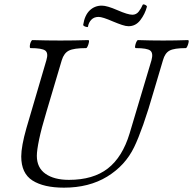

<svg xmlns="http://www.w3.org/2000/svg" viewBox="-20 -853 891 886"><path d="M275 13Q182 13 130 -20Q78 -53 78 -131Q78 -154 84 -187Q90 -220 102 -262L194 -575Q204 -608 189 -619.5Q174 -631 121 -631Q117 -631 117.5 -640.5Q118 -650 122 -659Q126 -668 130 -668Q162 -667 194.5 -666.5Q227 -666 259 -666Q290 -666 322.5 -666.5Q355 -667 387 -668Q392 -668 390.5 -659Q389 -650 385 -640.5Q381 -631 377 -631Q321 -631 298 -619.5Q275 -608 265 -575L194 -336Q171 -260 160.5 -209.5Q150 -159 150 -134Q150 -79 190 -51Q230 -23 298 -23Q410 -23 477.5 -75.5Q545 -128 578 -237L679 -575Q688 -608 673.5 -619.5Q659 -631 607 -631Q602 -631 603.5 -640.5Q605 -650 609 -659Q613 -668 617 -668Q646 -667 675 -666.5Q704 -666 733 -666Q761 -666 790 -666.5Q819 -667 847 -668Q852 -668 850.5 -659Q849 -650 845 -640.5Q841 -631 837 -631Q784 -631 762.5 -619.5Q741 -608 732 -575L691 -437Q664 -343 641 -278Q618 -213 599 -174Q558 -89 474.5 -38Q391 13 275 13ZM386 -730Q385 -726 374 -730Q363 -734 364 -739Q371 -783 394 -805Q417 -827 450 -827Q474 -827 522 -806Q570 -785 591 -785Q609 -785 620.5 -800Q632 -815 638 -830Q640 -835 649 -831Q658 -827 658 -822Q649 -788 627.5 -760Q606 -732 573 -732Q561 -732 543 -738Q525 -744 501 -754Q453 -775 435 -775Q414 -775 401.5 -762Q389 -749 386 -730Z"/></svg>

Font: Junicode SmExp
Style: Italic
Weight: 400
Width: 6
Italic angle: -11°
Designer: Peter S. Baker
Version: Version 2.205; ttfautohint (v1.8.4)